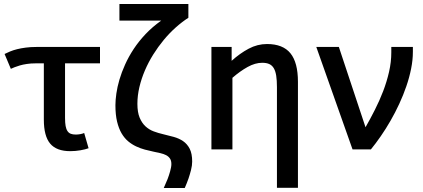

<svg xmlns="http://www.w3.org/2000/svg" viewBox="-20 -747 2113 960"><path d="M480 -430.2H305.2V-157.2Q305.2 -132.8 308.1 -116.9Q311 -101.1 317.4 -91.6Q323.7 -82 334 -78.1Q344.2 -74.2 358.9 -74.2Q369.6 -74.2 380.9 -76.2Q392.1 -78.1 400.9 -82L422.9 -5.9Q407.7 0 382.3 4.4Q356.9 8.8 331.1 8.8Q262.7 8.8 231 -28.8Q199.2 -66.4 199.2 -148.9V-430.2H157.2Q133.8 -430.2 114.3 -427.2Q94.7 -424.3 79.6 -419.9Q64.5 -415.5 53 -410.9Q41.5 -406.2 34.2 -402.8L2.9 -477.1Q15.1 -483.4 30.5 -489.7Q45.9 -496.1 65.4 -501Q85 -505.9 108.9 -509Q132.8 -512.2 162.1 -512.2H480Z M577.1 -727.1H921.9V-658.2Q890.1 -637.7 858.6 -609.6Q827.1 -581.5 798.8 -547.4Q770.5 -513.2 746.3 -474.6Q722.2 -436 704.6 -395Q687 -354 677 -311.5Q667 -269 667 -228Q667 -185.5 678.2 -158.7Q689.5 -131.8 707.5 -115.2Q725.6 -98.6 748.5 -90.1Q771.5 -81.5 794.9 -76.2Q822.3 -69.8 848.6 -62.5Q875 -55.2 895.5 -41.3Q916 -27.3 928.5 -3.2Q940.9 21 940.9 61Q940.9 80.1 935.1 103Q929.2 126 922.4 146Q914.1 169.4 903.8 192.9H798.8Q809.1 170.4 817.9 148.4Q821.3 139.2 824.7 129.2Q828.1 119.1 830.8 109.1Q833.5 99.1 835.2 90.1Q836.9 81.1 836.9 73.2Q836.9 56.2 829.8 45.7Q822.8 35.2 810.5 28.8Q798.3 22.5 782 18.8Q765.6 15.1 747.1 11.2Q726.6 6.8 704.3 1Q682.1 -4.9 660.9 -14.9Q639.6 -24.9 620.8 -40.5Q602.1 -56.2 587.9 -80.3Q573.7 -104.5 565.4 -138.9Q557.1 -173.3 557.1 -221.2Q557.1 -246.6 561.8 -279.3Q566.4 -312 577.1 -348.6Q587.9 -385.3 605.5 -424.3Q623 -463.4 648.4 -502Q673.8 -540.5 708 -576.7Q742.2 -612.8 786.1 -644H577.1Z M1469.7 191.9H1364.7V-311Q1364.7 -345.2 1361.1 -368.4Q1357.4 -391.6 1348.9 -406Q1340.3 -420.4 1326.2 -426.8Q1312 -433.1 1291 -433.1Q1255.9 -433.1 1218 -412.1Q1180.2 -391.1 1142.1 -357.9V0H1037.1V-512.2H1138.2V-442.9Q1179.2 -480 1223.1 -503.4Q1267.1 -526.9 1314.9 -526.9Q1394.5 -526.9 1432.1 -480.7Q1469.7 -434.6 1469.7 -337.9Z M1674.3 -512.2 1807.6 -110.8Q1831.1 -151.9 1854.2 -197.5Q1877.4 -243.2 1895.8 -291Q1914.1 -338.9 1925.3 -387.9Q1936.5 -437 1936.5 -484.9V-512.2H2044.4V-487.8Q2044.4 -447.3 2035.6 -403.6Q2026.9 -359.9 2011.7 -315.7Q1996.6 -271.5 1976.3 -227.8Q1956.1 -184.1 1932.6 -143.3Q1909.2 -102.5 1884 -66.2Q1858.9 -29.8 1834.5 0H1742.7L1561.5 -512.2Z"/></svg>

Font: Clear Sans Medium
Style: Regular
Weight: 500
Foundry: Intel Corporation
Version: Version 1.00